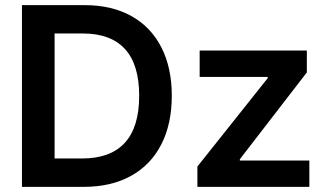

<svg xmlns="http://www.w3.org/2000/svg" viewBox="-20 -727 1271 747"><path d="M65.4 0V-707H309.6Q414.6 -707 490.7 -664.8Q566.9 -622.6 607.7 -543Q648.4 -463.4 648.4 -354.5Q648.4 -244.6 607.4 -164.8Q566.4 -85 489.3 -42.5Q412.1 0 305.7 0ZM298.8 -110.4Q409.7 -110.4 465.6 -171.4Q521.5 -232.4 521.5 -354.5Q521.5 -475.6 466.3 -536.1Q411.1 -596.7 302.7 -596.7H192.4V-110.4ZM748 -79.1 1021.5 -422.9V-427.7H756.8V-530.3H1173.8V-445.3L913.1 -107.4V-102.5H1183.6V0H748Z"/></svg>

Font: Pretendard GOV SemiBold
Style: Regular
Weight: 600
Designer: Base glyphs from Inter by Rasmus Andersson; Hangeul glyphs from Noto Sans CJK(Source Han Sans) by Jang Soo-young and Kan
Foundry: Kil Hyung-jin
Version: Version 1.309